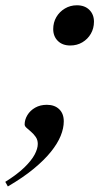

<svg xmlns="http://www.w3.org/2000/svg" viewBox="-82 -522 375 709"><path d="M-62.5 149.5Q-18.5 122 7.8 96.5Q34 71 45.8 49Q57.5 27 57.5 9.5Q57.5 -5.5 50 -16.2Q42.5 -27 33 -35.2Q23.5 -43.5 16.2 -49.8Q9 -56 9 -62.5Q9 -80 19.2 -97Q29.5 -114 48 -124.5Q66.5 -135 91 -135Q119.5 -135 136.5 -118.8Q153.5 -102.5 153.5 -74Q153.5 -48.5 142 -20.2Q130.5 8 106 38.5Q81.5 69 42.5 101.2Q3.5 133.5 -53 166.5ZM202 -502.5Q231 -502.5 248 -485.5Q265 -468.5 265 -442Q265 -417.5 253.5 -397.5Q242 -377.5 222.2 -365.8Q202.5 -354 177.5 -354Q148.5 -354 131.5 -371Q114.5 -388 114.5 -414.5Q114.5 -439 126 -458.8Q137.5 -478.5 157.5 -490.5Q177.5 -502.5 202 -502.5Z"/></svg>

Font: Newsreader 60pt Medium
Style: Italic
Weight: 500
Italic angle: -17°
Designer: Hugues Gentile
Foundry: Production Type
Version: Version 1.003